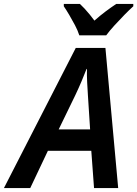

<svg xmlns="http://www.w3.org/2000/svg" viewBox="-76 -958 699 978"><path d="M-56 0 310 -714H461L526 0H403L389 -190H168L78 0ZM223 -299H383L372 -470Q370 -502 368 -538.5Q366 -575 367 -607H365Q353 -576 339 -543Q325 -510 308 -474ZM328 -778Q320 -803 306 -829.5Q292 -856 277 -881.5Q262 -907 249 -926V-938H331Q342 -928 355 -914Q368 -900 381 -884Q394 -868 405 -853Q433 -878 461 -899Q489 -920 516 -938H603V-926Q584 -909 558 -882.5Q532 -856 506.5 -828Q481 -800 465 -778Z"/></svg>

Font: Noto Sans Display SemiBold
Style: Italic
Weight: 600
Italic angle: -12°
Designer: Monotype Design Team
Foundry: Monotype Imaging Inc.
Version: Version 2.003